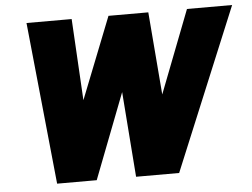

<svg xmlns="http://www.w3.org/2000/svg" viewBox="-50 -763 1082 826"><g transform="rotate(-5 490.5 -350.0)"><path d="M786 -700 648 -343 619 -700H447L308 -348L288 -700H93L164 0H335L477 -368L505 0H691L981 -700Z"/></g></svg>

Font: Arthouse Owned Black
Style: Italic
Weight: 900
Italic angle: -10°
Designer: Jeremy Tribby
Foundry: Tribby Type
Version: Version 1.000;PS 001.000;hotconv 1.0.88;makeotf.lib2.5.64775